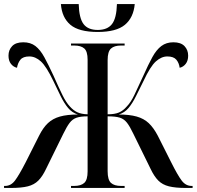

<svg xmlns="http://www.w3.org/2000/svg" viewBox="-20 -929 972 949"><path d="M463 -771Q370 -771 328 -806.5Q286 -842 281 -909H369Q371 -839 393 -810Q415 -781 463 -781Q511 -781 533.5 -810Q556 -839 558 -909H646Q640 -842 597.5 -806.5Q555 -771 463 -771ZM0 0V-10H5Q34 -10 54 -36.5Q74 -63 107 -127L173 -258Q193 -298 217 -320.5Q241 -343 276.5 -353Q312 -363 365 -363Q336 -372 316.5 -395.5Q297 -419 280 -453.5Q263 -488 244 -528Q209 -601 182 -625.5Q155 -650 125 -650Q94 -650 81 -634Q68 -618 64 -594Q46 -598 34 -613.5Q22 -629 22 -654Q22 -682 40 -701Q58 -720 95 -720Q131 -720 155 -701.5Q179 -683 199 -646.5Q219 -610 244 -556Q270 -497 288.5 -459.5Q307 -422 326 -402Q343 -383 362.5 -374Q382 -365 413 -364V-634Q413 -675 396.5 -689.5Q380 -704 347 -704H331V-714H596V-704H578Q545 -704 528.5 -689Q512 -674 512 -632V-364Q547 -364 568 -373Q589 -382 606 -402Q626 -422 644 -459.5Q662 -497 689 -556Q713 -610 733 -646.5Q753 -683 777.5 -701.5Q802 -720 837 -720Q874 -720 892 -701Q910 -682 910 -654Q910 -629 898 -613.5Q886 -598 868 -594Q865 -618 851.5 -634Q838 -650 807 -650Q778 -650 750.5 -625.5Q723 -601 689 -528Q669 -488 652 -453.5Q635 -419 615.5 -395.5Q596 -372 567 -363Q620 -363 655.5 -353Q691 -343 715 -320.5Q739 -298 760 -258L826 -127Q858 -63 878 -36.5Q898 -10 927 -10H932V0H899Q847 0 815 -8Q783 -16 762.5 -36.5Q742 -57 724 -95L639 -268Q622 -304 607.5 -322.5Q593 -341 572 -347.5Q551 -354 512 -354V-83Q512 -40 528.5 -25Q545 -10 578 -10H596V0H331V-10H347Q380 -10 396.5 -25Q413 -40 413 -82V-354Q378 -354 358 -347Q338 -340 324 -321.5Q310 -303 293 -268L208 -95Q190 -57 169.5 -36.5Q149 -16 117.5 -8Q86 0 33 0Z"/></svg>

Font: Noto Serif Display SemiCondensed Medium
Style: Regular
Weight: 500
Width: 4
Designer: Monotype Design Team
Foundry: Monotype Imaging Inc.
Version: Version 2.009